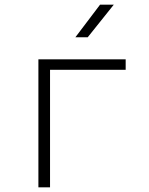

<svg xmlns="http://www.w3.org/2000/svg" viewBox="-20 -805 640 825"><path d="M145 0V-550H520V-505H195V0ZM304 -645 410 -785H469L357 -645Z"/></svg>

Font: NKDuy Mono Thin
Style: Regular
Weight: 100
Monospace: yes
Designer: NKDuy
Foundry: NKDuy
Version: Version 2.251; ttfautohint (v1.8.4.7-5d5b)